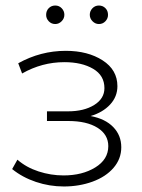

<svg xmlns="http://www.w3.org/2000/svg" viewBox="-20 -670 515 695"><path d="M419 -137Q419 -95 391 -62.5Q363 -30 315 -12.5Q267 5 211 5Q159 5 110 -11.5Q61 -28 24 -58L43 -92Q75 -64 119.5 -49.5Q164 -35 210 -35Q278 -35 325 -64Q372 -93 372 -141Q372 -183 333 -207.5Q294 -232 227 -232H150V-267H226Q284 -267 321 -290Q358 -313 358 -351Q358 -397 317 -421Q276 -445 213 -445Q132 -445 60 -404L46 -441Q127 -486 218 -486Q298 -486 351.5 -451.5Q405 -417 405 -358Q405 -320 378.5 -291.5Q352 -263 308 -250Q361 -240 390 -210Q419 -180 419 -137ZM147 -616Q147 -631 156.5 -640.5Q166 -650 180 -650Q194 -650 203.5 -640Q213 -630 213 -616.5Q213 -603 203 -593Q193 -583 180 -583Q166 -583 156.5 -593Q147 -603 147 -616ZM371 -616Q371 -603 361.5 -593Q352 -583 338 -583Q325 -583 315 -593Q305 -603 305 -616.5Q305 -630 314.5 -640Q324 -650 338 -650Q352 -650 361.5 -640.5Q371 -631 371 -616Z"/></svg>

Font: Montserrat Ace
Style: Light
Weight: 300
Designer: Julieta Ulanovsky
Foundry: Julieta Ulanovsky
Version: Version 1